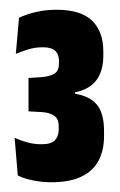

<svg xmlns="http://www.w3.org/2000/svg" viewBox="-20 -718 246 394"><path d="M85 -344Q66 -344 46.8 -348Q27.5 -352 16.5 -358L10 -435Q23 -429.5 36.2 -425.8Q49.5 -422 65.5 -422Q85.5 -422 93 -430.5Q100.5 -439 100.5 -452.5V-459Q100.5 -465.5 98.8 -470.5Q97 -475.5 93 -479Q89 -482.5 82 -485Q75 -487.5 65.5 -488L38.5 -489.5V-558L62.5 -559.5Q79.5 -560.5 90.2 -566Q101 -571.5 101 -587.5V-593Q101 -606.5 93.2 -613.8Q85.5 -621 68 -621Q51.5 -621 37.5 -616.5Q23.5 -612 12.5 -607.5L19 -681.5Q33.5 -688.5 53.2 -693.2Q73 -698 96 -698Q145.5 -698 168.8 -675.8Q192 -653.5 192 -612.5V-603.5Q192 -573 178.2 -554Q164.5 -535 134 -528.5V-516L128.5 -526.5Q163 -522 178.2 -504Q193.5 -486 193.5 -449.5V-438.5Q193.5 -410 182.5 -388.8Q171.5 -367.5 147.5 -355.8Q123.5 -344 85 -344Z"/></svg>

Font: Anek Latin Condensed
Style: Bold
Weight: 700
Width: 3
Designer: Yesha Goshar
Foundry: Ek Type
Version: Version 1.003